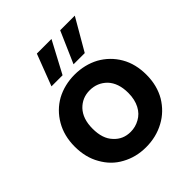

<svg xmlns="http://www.w3.org/2000/svg" viewBox="-219 -932 1077 1077"><g transform="rotate(-45 319.0 -393.5)"><path d="M315 9C315 9 315 9 315 9C369 9 418 -3 462 -27C505 -50 540 -84 566 -127C591 -170 604 -220 604 -277C604 -277 604 -277 604 -277C604 -334 592 -384 567 -427C542 -470 507 -504 464 -528C421 -551 372 -563 319 -563C319 -563 319 -563 319 -563C266 -563 217 -551 174 -528C131 -504 97 -470 72 -427C47 -384 34 -334 34 -277C34 -277 34 -277 34 -277C34 -220 46 -170 71 -127C95 -84 128 -50 171 -27C214 -3 262 9 315 9ZM315 -113C315 -113 315 -113 315 -113C275 -113 242 -127 216 -156C189 -184 176 -224 176 -277C176 -277 176 -277 176 -277C176 -330 190 -370 217 -399C244 -427 277 -441 317 -441C317 -441 317 -441 317 -441C357 -441 391 -427 419 -399C446 -370 460 -330 460 -277C460 -277 460 -277 460 -277C460 -242 453 -212 440 -187C427 -162 409 -144 387 -132C364 -119 340 -113 315 -113ZM369 -796C369 -796 253 -796 253 -796C253 -796 181 -608 181 -608C181 -608 269 -608 269 -608C269 -608 369 -796 369 -796ZM554 -796C554 -796 438 -796 438 -796C438 -796 356 -608 356 -608C356 -608 445 -608 445 -608C445 -608 554 -796 554 -796Z"/></g></svg>

Font: Girnar Poppins
Style: SemiBold
Weight: 500
Designer: Ninad Kale (Devanagari), Jonny Pinhorn (Latin)
Foundry: Indian Type Foundry
Version: ""